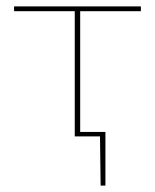

<svg xmlns="http://www.w3.org/2000/svg" viewBox="-20 -427 485 601"><path d="M231 -392V-14H310V154H295L293 0H214V-392H24V-407H421V-392Z"/></svg>

Font: Ysabeau Infant Thin
Style: Regular
Weight: 200
Designer: Christian Thalmann (Catharsis Fonts)
Version: Version 0.003